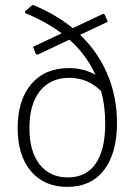

<svg xmlns="http://www.w3.org/2000/svg" viewBox="-20 -724 529 750"><path d="M437 -244Q437 -126 386.5 -60Q336 6 243 6Q153 6 101 -55Q49 -116 49 -224Q49 -333 102 -395.5Q155 -458 249 -458Q306 -458 353 -432Q316 -512 251 -569L126 -510L120 -513L109 -541L221 -594Q155 -642 78 -673V-680L106 -704H111Q198 -668 264 -614L383 -670L389 -667L401 -639L293 -588Q363 -521 400 -433Q437 -345 437 -244ZM391 -242Q391 -311 375 -368Q323 -420 251 -420Q177 -420 136 -368.5Q95 -317 95 -224Q95 -132 135 -81.5Q175 -31 245 -31Q317 -31 354 -85Q391 -139 391 -242Z"/></svg>

Font: t
Style: Regular
Weight: 300
Designer: Juan Pablo del Peral
Foundry: Huerta Tipografica
Version: Version 2.004; ttfautohint (v1.8.1)